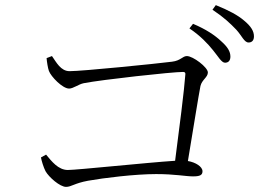

<svg xmlns="http://www.w3.org/2000/svg" viewBox="-20 -798 1040 750"><path d="M812 -602C832 -578 845 -553 859 -553C872 -553 880 -561 880 -577C880 -596 870 -614 844 -637C820 -660 784 -684 734 -705L720 -687C763 -658 791 -628 812 -602ZM903 -682C925 -658 934 -632 951 -632C964 -632 972 -640 972 -656C972 -676 961 -695 933 -718C910 -738 873 -758 823 -778L810 -760C855 -730 879 -707 903 -682ZM140 -183C142 -171 150 -144 158 -129C171 -106 214 -68 238 -68C259 -68 270 -82 324 -92C385 -103 508 -118 590 -118C664 -118 705 -109 734 -109C761 -109 771 -114 771 -129C771 -147 744 -164 714 -169C734 -289 755 -421 763 -462C769 -487 792 -496 792 -515C792 -535 734 -579 710 -579C693 -579 686 -561 652 -557C590 -549 301 -520 252 -520C217 -520 200 -555 183 -579L162 -571C163 -557 167 -532 171 -521C179 -499 224 -452 250 -452C266 -452 287 -469 307 -473C379 -487 652 -517 695 -517C702 -517 705 -514 704 -507C700 -449 680 -292 664 -170C556 -163 281 -134 245 -134C207 -134 181 -169 160 -194Z"/></svg>

Font: Noto Serif CJK KR Light
Style: Regular
Weight: 300
Designer: Ryoko NISHIZUKA 西塚涼子 (kana & ideographs); Frank Grießhammer (Latin, Greek & Cyrillic); Wenlong ZHANG 张文龙 (bopomofo); San
Foundry: Adobe
Version: Version 2.001;hotconv 1.1.0;makeotfexe 2.6.0